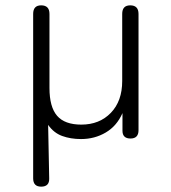

<svg xmlns="http://www.w3.org/2000/svg" viewBox="-20 -512 640 718"><path d="M134 186Q104 186 104 155V-460Q104 -492 134 -492Q165 -492 165 -460V-183Q165 -112 193.5 -79Q222 -46 284 -46Q352 -46 394.5 -90Q437 -134 437 -209V-460Q437 -492 467 -492Q498 -492 498 -460V-25Q498 6 468 6Q438 6 438 -23V-89Q417 -41 375.5 -16.5Q334 8 283 8Q244 8 212.5 -3.5Q181 -15 160 -45L164 155Q165 186 134 186Z"/></svg>

Font: Nunito Light
Style: Regular
Weight: 300
Designer: Vernon Adams
Foundry: Vernon Adams
Version: Version 3.601; ttfautohint (v1.8.2.53-6de2)